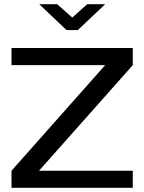

<svg xmlns="http://www.w3.org/2000/svg" viewBox="-20 -900 691 920"><path d="M616.2 -669.9V-587.9L167 -82H616.2V0H35.2V-82L483.9 -587.9H35.2V-669.9ZM168 -879.9H253.9L326.2 -815.9L397.9 -879.9H483.9L353 -755.9H298.8Z"/></svg>

Font: LT Wave
Style: Regular
Weight: 400
Designer: Daniel Lyons
Version: Version 2.5 (Glyphs App)